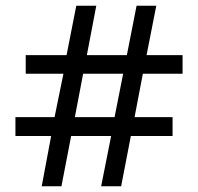

<svg xmlns="http://www.w3.org/2000/svg" viewBox="-20 -652 693 672"><path d="M159 -176H34V-242H171L202 -394H70V-459H213L247 -632H317L284 -459H424L458 -632H527L493 -459H619V-394H480L451 -242H584V-176H438L404 0H334L369 -176H229L195 0H126ZM381 -242 411 -394H271L242 -242Z"/></svg>

Font: hexlsinhala05
Style: Book
Weight: 400
Designer: Jelle Bosma - Monotype Design Team
Foundry: Monotype Imaging Inc.
Version: Version 2.003